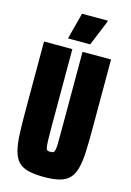

<svg xmlns="http://www.w3.org/2000/svg" viewBox="-132 -948 696 1021"><g transform="rotate(15 215.5 -437.5)"><path d="M215 8Q163 8 128.5 -1Q94 -10 74.5 -31Q55 -52 45.5 -88Q36 -124 33.5 -177.5Q31 -231 31 -306V-688H187V-252Q187 -207 188 -182Q189 -157 191.5 -146Q194 -135 199.5 -132.5Q205 -130 215 -130Q225 -130 230.5 -132.5Q236 -135 239 -146Q242 -157 242.5 -182Q243 -207 243 -252V-688H400V-306Q400 -231 397.5 -177.5Q395 -124 385.5 -88Q376 -52 356 -31Q336 -10 302 -1Q268 8 215 8ZM151 -737V-742L188 -883H330V-878L272 -737Z"/></g></svg>

Font: Saira ExtraCondensed Black
Style: Regular
Weight: 900
Width: 2
Designer: Hector Gatti with collaboration of the Omnibus-Type team
Foundry: Omnibus-Type
Version: Version 1.101